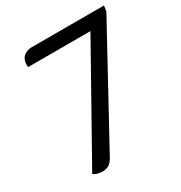

<svg xmlns="http://www.w3.org/2000/svg" viewBox="-166 -820 893 947"><g transform="rotate(-30 280.5 -347.0)"><path d="M95 -9 440 -624H85Q84 -628 84 -636Q84 -667 102.5 -683.5Q121 -700 150 -700H561L556 -668L213 -40Q200 -15 184.5 -4.5Q169 6 145 6Q117 6 95 -9Z"/></g></svg>

Font: Thasadith
Style: Bold Italic
Weight: 700
Italic angle: -9°
Designer: Cadson Demak Co.,Ltd.
Foundry: Cadson Demak Co.,Ltd.
Version: Version 1.000; ttfautohint (v1.6)